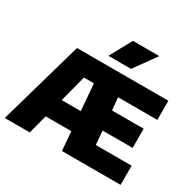

<svg xmlns="http://www.w3.org/2000/svg" viewBox="-171 -993 1200 1181"><g transform="rotate(30 429.0 -402.5)"><path d="M2.5 0 172 -595H445V-459H300L180 0ZM136 -134.5 172 -270.5H440.5V-134.5ZM408.5 0 359.5 -595H821V-459H542.5L570.5 -136H825V0ZM485 -234V-370H775.5V-234ZM363 -650 448 -805H635.5L524 -650Z"/></g></svg>

Font: Encode Sans SC SemiCondensed ExtraBold
Style: Regular
Weight: 800
Width: 4
Designer: Multiple Designers
Foundry: Impallari Type
Version: Version 3.002